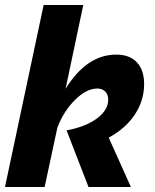

<svg xmlns="http://www.w3.org/2000/svg" viewBox="-30 -750 620 770"><path d="M548 -413Q548 -347 511 -291Q474 -235 406 -198L495 0H325L237 -227Q315 -242 359.5 -275.5Q404 -309 404 -350Q404 -371 392 -383Q380 -395 360 -395Q317 -395 271 -349.5Q225 -304 200 -238L149 0H-10L145 -730H304L233 -394Q318 -531 436 -531Q490 -531 519 -500Q548 -469 548 -413Z"/></svg>

Font: Raleway-v4020 ExtraBold
Style: Italic
Weight: 800
Italic angle: -12°
Designer: Matt McInerney, Pablo Impallari, Rodrigo Fuenzalida
Foundry: Matt McInerney, Pablo Impallari, Rodrigo Fuenzalida
Version: Version 4.020;PS 004.020;hotconv 1.0.88;makeotf.lib2.5.64775